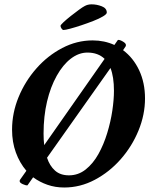

<svg xmlns="http://www.w3.org/2000/svg" viewBox="-20 -833 674 863"><path d="M103.5 0Q95.7 1 82 -5.4Q68.4 -11.7 68.4 -18.6Q68.4 -23.4 70.3 -25.4L98.6 -65.4Q68.4 -100.6 51.3 -147.5Q34.2 -194.3 34.2 -250Q34.2 -325.2 63.5 -396.5Q92.8 -467.8 143.6 -525.4Q194.3 -583 259.8 -617.2Q325.2 -651.4 396.5 -651.4Q449.2 -651.4 494.1 -630.9L509.8 -653.3Q516.6 -655.3 531.2 -647Q545.9 -638.7 545.9 -630.9Q545.9 -626 544.9 -625L533.2 -607.4Q579.1 -573.2 605.5 -517.1Q631.8 -460.9 631.8 -390.6Q631.8 -317.4 602.5 -246.1Q573.2 -174.8 522.5 -117.2Q471.7 -59.6 406.2 -24.9Q340.8 9.8 268.6 9.8Q228.5 9.8 193.4 -2.4Q158.2 -14.6 128.9 -36.1ZM175.8 -232.4Q175.8 -204.1 178.7 -180.7L450.2 -568.4Q420.9 -596.7 373 -596.7Q334 -596.7 298.3 -569.3Q262.7 -542 234.9 -492.2Q207 -442.4 191.4 -376.5Q175.8 -310.5 175.8 -232.4ZM290 -44.9Q332 -44.9 365.2 -71.3Q398.4 -97.7 422.4 -140.6Q446.3 -183.6 461.9 -234.9Q477.5 -286.1 484.9 -335.9Q492.2 -385.7 492.2 -424.8Q492.2 -487.3 476.6 -527.3L191.4 -124Q203.1 -87.9 227.1 -66.4Q251 -44.9 290 -44.9ZM265.6 -698.2Q260.7 -698.2 256.3 -705.1Q252 -711.9 252 -716.8Q252 -720.7 265.6 -733.4Q279.3 -746.1 298.3 -761.2Q317.4 -776.4 335 -789.1Q352.5 -801.8 360.4 -805.7Q374 -813.5 391.6 -813.5Q415 -813.5 437.5 -804.7Q460 -795.9 460 -776.4Q460 -769.5 442.9 -759.3Q425.8 -749 399.4 -738.8Q373 -728.5 345.2 -719.2Q317.4 -710 295.4 -704.1Q273.4 -698.2 265.6 -698.2Z"/></svg>

Font: Crimson Text
Style: Bold Italic
Weight: 700
Italic angle: -11°
Designer: Sebastian Kosch
Foundry: Sebastian Kosch
Version: Version 1.100; ttfautohint (v1.8.4)